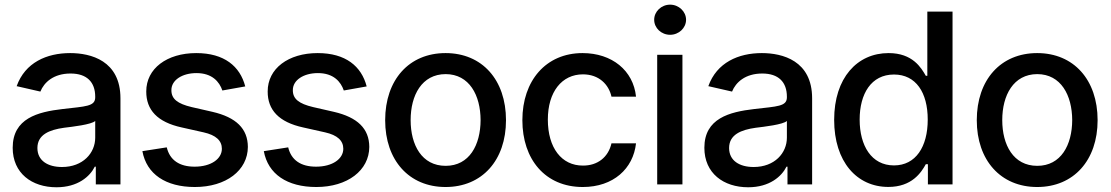

<svg xmlns="http://www.w3.org/2000/svg" viewBox="-20 -776 4674 808"><path d="M217.7 12.1C307.9 12.1 358.7 -33.7 378.9 -74.6H383.2V0H486.9V-362.2C486.9 -521 361.9 -552.6 275.2 -552.6C176.5 -552.6 85.6 -512.8 50.1 -413.4L149.9 -390.6C165.5 -429.3 205.3 -466.6 277 -466.6C345.2 -466.6 380.7 -430.8 380.7 -369V-366.5C380.7 -327.8 340.6 -328.5 242.9 -317.1C139.2 -305 33.4 -278.1 33.4 -154.1C33.4 -46.9 114 12.1 217.7 12.1ZM137.4 -153.1C137.4 -209.5 187.9 -229.8 249.3 -238.3C283.7 -242.5 365.4 -251.8 380.7 -267V-196.7C380.7 -132.1 329.2 -73.2 240.8 -73.2C180.8 -73.2 137.4 -100.1 137.4 -153.1Z M915.8 -395.2 1012.1 -412.3C990.1 -497.2 923.7 -552.6 805.8 -552.6C682.5 -552.6 595.2 -487.6 595.5 -391C595.2 -313.6 642 -262.1 744.7 -239.7L836.6 -219.1C889.2 -207.4 913.7 -183.9 913.7 -149.9C913.7 -107.6 868.6 -74.6 799 -74.6C735.4 -74.6 694.6 -101.9 681.8 -155.9L579.2 -139.9C596.9 -43.3 677.2 11 800.1 11C931.5 11 1022.7 -58.9 1023.1 -157.7C1022.7 -234.7 973.7 -282.3 873.9 -305.4L786.9 -325.3C726.9 -339.5 701 -359.7 701.3 -396.7C701 -438.6 746.4 -468.4 806.8 -468.4C872.9 -468.4 903.4 -431.8 915.8 -395.2Z M1426.8 -395.2 1523.1 -412.3C1501.1 -497.2 1434.7 -552.6 1316.8 -552.6C1193.5 -552.6 1106.2 -487.6 1106.5 -391C1106.2 -313.6 1153.1 -262.1 1255.7 -239.7L1347.7 -219.1C1400.2 -207.4 1424.7 -183.9 1424.7 -149.9C1424.7 -107.6 1379.6 -74.6 1310 -74.6C1246.4 -74.6 1205.6 -101.9 1192.8 -155.9L1090.2 -139.9C1108 -43.3 1188.2 11 1311.1 11C1442.5 11 1533.7 -58.9 1534.1 -157.7C1533.7 -234.7 1484.7 -282.3 1384.9 -305.4L1297.9 -325.3C1237.9 -339.5 1212 -359.7 1212.4 -396.7C1212 -438.6 1257.5 -468.4 1317.8 -468.4C1383.9 -468.4 1414.4 -431.8 1426.8 -395.2Z M1855.1 11C2008.9 11 2109.4 -101.6 2109.4 -270.2C2109.4 -440 2008.9 -552.6 1855.1 -552.6C1701.3 -552.6 1600.9 -440 1600.9 -270.2C1600.9 -101.6 1701.3 11 1855.1 11ZM1708.1 -270.6C1708.1 -375 1755 -463.8 1855.5 -464.1C1955.3 -463.8 2002.1 -375 2002.5 -270.6C2002.1 -165.8 1955.3 -78.1 1855.5 -78.1C1755 -78.1 1708.1 -165.8 1708.1 -270.6Z M2432.5 11C2561.4 11 2644.9 -66.4 2656.6 -172.9H2553.3C2539.8 -113.6 2494 -78.8 2433.2 -79.2C2343.4 -78.8 2285.5 -153.8 2285.5 -272.7C2285.5 -389.6 2344.5 -463.1 2433.2 -463.1C2500.7 -463.1 2541.9 -420.5 2553.3 -369.3H2656.6C2645.2 -479.4 2555.4 -552.6 2431.5 -552.6C2277.7 -552.6 2178.3 -436.8 2178.3 -270.2C2178.3 -105.8 2274.1 11 2432.5 11Z M2745.7 0H2851.9V-545.5H2745.7ZM2733 -692.8C2733 -658 2763.1 -629.6 2800.1 -629.6C2836.6 -629.6 2867.2 -658 2867.2 -692.8C2867.2 -727.6 2836.6 -756.4 2800.1 -756.4C2763.1 -756.4 2733 -727.6 2733 -692.8Z M3128.6 12.1C3218.7 12.1 3269.5 -33.7 3289.8 -74.6H3294V0H3397.7V-362.2C3397.7 -521 3272.7 -552.6 3186.1 -552.6C3087.4 -552.6 2996.4 -512.8 2960.9 -413.4L3060.7 -390.6C3076.3 -429.3 3116.1 -466.6 3187.9 -466.6C3256 -466.6 3291.5 -430.8 3291.5 -369V-366.5C3291.5 -327.8 3251.4 -328.5 3153.8 -317.1C3050.1 -305 2944.2 -278.1 2944.2 -154.1C2944.2 -46.9 3024.9 12.1 3128.6 12.1ZM3048.3 -153.1C3048.3 -209.5 3098.7 -229.8 3160.2 -238.3C3194.6 -242.5 3276.3 -251.8 3291.5 -267V-196.7C3291.5 -132.1 3240.1 -73.2 3151.6 -73.2C3091.6 -73.2 3048.3 -100.1 3048.3 -153.1Z M3718.4 10.7C3817.8 10.7 3856.9 -50.1 3876.1 -84.9H3884.9V0H3988.6V-727.3H3882.5V-457H3876.1C3856.9 -490.8 3820.7 -552.6 3719.5 -552.6C3587.4 -552.6 3490.4 -448.5 3490.4 -271.7C3490.4 -95.2 3585.9 10.7 3718.4 10.7ZM3597.7 -272.7C3597.7 -381 3646 -462.4 3742.2 -462.4C3834.5 -462.4 3884.2 -386.7 3884.2 -272.7C3884.2 -158 3833.5 -79.9 3742.2 -79.9C3647 -79.9 3597.7 -163.4 3597.7 -272.7Z M4344.8 11C4498.6 11 4599.1 -101.6 4599.1 -270.2C4599.1 -440 4498.6 -552.6 4344.8 -552.6C4191.1 -552.6 4090.6 -440 4090.6 -270.2C4090.6 -101.6 4191.1 11 4344.8 11ZM4197.8 -270.6C4197.8 -375 4244.7 -463.8 4345.2 -464.1C4445 -463.8 4491.8 -375 4492.2 -270.6C4491.8 -165.8 4445 -78.1 4345.2 -78.1C4244.7 -78.1 4197.8 -165.8 4197.8 -270.6Z"/></svg>

Font: RED Number Medium
Style: Regular
Weight: 500
Designer: RED UED
Foundry: rsms
Version: Version 1.003;FEAKit 1.0